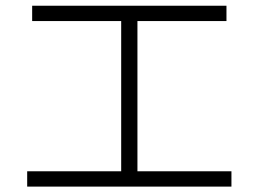

<svg xmlns="http://www.w3.org/2000/svg" viewBox="-20 -726 920 683"><path d="M76.7 -62.2V-116.7H411.1V-651.1H94.4V-705.6H785.6V-651.1H468.9V-116.7H803.3V-62.2Z"/></svg>

Font: Paperlogy 3 Light
Style: Regular
Weight: 300
Designer: redesigned by Lee Juim, glyphs from Gmarket Sans & Montserrat
Foundry: PT&
Version: Version 1.001